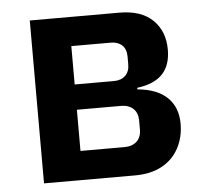

<svg xmlns="http://www.w3.org/2000/svg" viewBox="-43 -568 658 613"><g transform="rotate(-5 285.5 -261.0)"><path d="M74 0V-522H361Q431 -522 468 -486Q505 -450 505 -391Q505 -341 478.5 -313Q452 -285 397 -278V-273Q461 -267 493 -235.5Q525 -204 525 -152Q525 -108 506 -73Q487 -38 451.5 -19Q416 0 366 0ZM199 -93H340Q365 -93 379.5 -106.5Q394 -120 394 -145V-173Q394 -198 379.5 -211.5Q365 -225 340 -225H199ZM199 -306H325Q348 -306 361.5 -319Q375 -332 375 -355V-380Q375 -404 361.5 -416.5Q348 -429 325 -429H199Z"/></g></svg>

Font: IBM Plex Sans SemiBold
Style: Regular
Weight: 600
Designer: Mike Abbink, Paul van der Laan, Pieter van Rosmalen
Foundry: Bold Monday
Version: Version 3.201